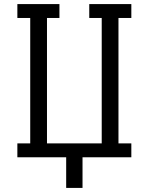

<svg xmlns="http://www.w3.org/2000/svg" viewBox="-20 -770 738 940"><path d="M210 -68H478V-682H417V-750H623V-682H560V-68H623V0H384V150H304V0H65V-68H128V-682H65V-750H271V-682H210Z"/></svg>

Font: Kelly Slab
Style: Regular
Weight: 400
Designer: Denis Masharov
Foundry: Denis Masharov
Version: Version 1.001